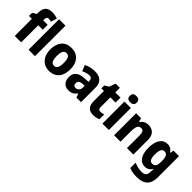

<svg xmlns="http://www.w3.org/2000/svg" viewBox="157 -1956 3384 3384"><g transform="rotate(45 1849.0 -264.0)"><path d="M359 -426H248V0H88V-426H16V-506L89 -549V-570Q89 -676 132.5 -720.5Q176 -765 264 -765Q303 -765 334.5 -758.5Q366 -752 397 -741L361 -628Q346 -632 329.5 -635.5Q313 -639 294 -639Q248 -639 248 -574V-549H359Z M592 0H432V-760H592Z M1198 -276Q1198 -191 1170 -126.5Q1142 -62 1086 -26Q1030 10 947 10Q870 10 814.5 -26Q759 -62 728.5 -126Q698 -190 698 -276Q698 -407 762.5 -483Q827 -559 950 -559Q1023 -559 1079 -526.5Q1135 -494 1166.5 -430.5Q1198 -367 1198 -276ZM861 -275Q861 -197 881.5 -157Q902 -117 949 -117Q996 -117 1016 -157Q1036 -197 1036 -276Q1036 -354 1015.5 -393Q995 -432 948 -432Q902 -432 881.5 -393Q861 -354 861 -275Z M1534 -560Q1631 -560 1685 -510.5Q1739 -461 1739 -363V0H1626L1597 -73H1593Q1561 -30 1525 -10Q1489 10 1428 10Q1356 10 1315 -37Q1274 -84 1274 -165Q1274 -253 1330 -295.5Q1386 -338 1495 -343L1579 -346V-363Q1579 -440 1510 -440Q1478 -440 1443 -429.5Q1408 -419 1370 -400L1323 -511Q1366 -534 1419.5 -547Q1473 -560 1534 -560ZM1535 -248Q1481 -246 1458.5 -226Q1436 -206 1436 -171Q1436 -138 1451.5 -123.5Q1467 -109 1493 -109Q1529 -109 1554.5 -134.5Q1580 -160 1580 -204V-250Z M2098 -121Q2119 -121 2139 -125.5Q2159 -130 2181 -138V-18Q2154 -5 2122 2.5Q2090 10 2048 10Q1972 10 1928.5 -31Q1885 -72 1885 -174V-426H1821V-498L1898 -547L1940 -663H2045V-549H2174V-426H2045V-180Q2045 -121 2098 -121Z M2353 -768Q2391 -768 2415 -750Q2439 -732 2439 -689Q2439 -646 2415 -628.5Q2391 -611 2353 -611Q2315 -611 2291.5 -628.5Q2268 -646 2268 -689Q2268 -733 2291.5 -750.5Q2315 -768 2353 -768ZM2433 -549V0H2273V-549Z M2867 -559Q2948 -559 2996 -510Q3044 -461 3044 -359V0H2884V-313Q2884 -370 2868.5 -399Q2853 -428 2815 -428Q2762 -428 2743 -385Q2724 -342 2724 -253V0H2564V-549H2687L2707 -479H2715Q2739 -519 2778 -539Q2817 -559 2867 -559Z M3337 -559Q3386 -559 3419.5 -539.5Q3453 -520 3478 -480H3483L3496 -549H3633V-13Q3633 110 3567 175Q3501 240 3364 240Q3308 240 3262.5 232Q3217 224 3174 205V72Q3222 93 3266.5 103.5Q3311 114 3362 114Q3416 114 3444.5 89Q3473 64 3473 10V1Q3473 -33 3478 -71H3473Q3450 -31 3416 -10.5Q3382 10 3334 10Q3247 10 3197 -64Q3147 -138 3147 -273Q3147 -409 3198.5 -484Q3250 -559 3337 -559ZM3391 -429Q3310 -429 3310 -270Q3310 -193 3330.5 -156Q3351 -119 3393 -119Q3439 -119 3460 -151Q3481 -183 3481 -254V-277Q3481 -356 3460.5 -392.5Q3440 -429 3391 -429Z"/></g></svg>

Font: Noto Sans Ethiopic SemiCondensed ExtraBold
Style: Regular
Weight: 800
Width: 4
Designer: Monotype Design Team
Foundry: Monotype Imaging Inc.
Version: Version 2.102; ttfautohint (v1.8.4.7-5d5b)